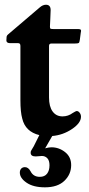

<svg xmlns="http://www.w3.org/2000/svg" viewBox="-20 -573 381 822"><path d="M189.9 -155.8Q189.9 -116.7 205.3 -95.7Q220.7 -74.7 247.6 -74.7Q272 -74.7 291.5 -89.4Q305.2 -97.7 308.1 -97.7Q315.4 -97.7 321 -90.3Q326.7 -83 326.7 -73.2Q326.7 -46.4 288.1 -20.5Q249.5 5.4 203.6 9.3L173.3 62Q188.5 57.6 200.2 57.6Q232.4 57.6 258.5 78.1Q284.7 98.6 284.7 133.8Q284.7 173.3 255.6 201.2Q226.6 229 172.4 229Q122.6 229 93.8 209.2Q64.9 189.5 64.9 166Q64.9 155.3 70.8 148.9Q76.7 142.6 86.9 142.6Q101.1 142.6 110.8 160.2Q122.6 184.1 150.4 184.1Q170.9 184.1 181.4 170.7Q191.9 157.2 191.9 134.8Q191.9 114.3 182.6 104.5Q173.3 94.7 159.2 94.7Q155.3 94.7 147 95.7Q138.7 96.7 132.8 96.7Q111.3 96.7 111.3 81.1Q111.3 76.7 112.5 73.5Q113.8 70.3 117.9 64.2Q122.1 58.1 124.5 53.2L148.4 5.4Q88.4 -9.3 75.2 -65.4Q67.4 -93.3 67.4 -144V-376.5Q67.4 -388.2 58.1 -388.2H23.9Q7.3 -388.2 7.3 -399.9Q7.3 -409.2 8.3 -416Q9.3 -421.4 14.2 -425.3L149.9 -541Q163.1 -552.7 176.8 -552.7Q196.8 -552.7 196.8 -529.8Q196.8 -522.9 195.3 -491.5Q193.8 -460 193.8 -459.5Q193.8 -451.7 196.3 -450.2Q198.7 -448.7 208 -448.7H310.1Q319.8 -448.7 323.5 -447.3Q327.1 -445.8 327.1 -440.9Q327.1 -438.5 325.7 -432.6L321.8 -402.8Q320.3 -391.1 316.9 -388.9Q313.5 -386.7 300.8 -386.7H200.2Q189.9 -386.7 189.9 -376.5Z"/></svg>

Font: Cooper* SemiBold
Style: Regular
Weight: 600
Designer: Owen Earl
Foundry: indestructible type*
Version: Version 0.001